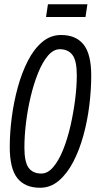

<svg xmlns="http://www.w3.org/2000/svg" viewBox="-20 -875 452 905"><path d="M169 10Q98 10 62 -35Q26 -80 26 -182Q26 -249 35.5 -322Q45 -395 64 -464Q83 -533 111.5 -588.5Q140 -644 179 -677Q218 -710 268 -710Q338 -710 374 -665Q410 -620 410 -518Q410 -451 401 -378Q392 -305 373 -236Q354 -167 325 -111.5Q296 -56 257 -23Q218 10 169 10ZM175 -57Q205 -57 231 -87.5Q257 -118 277.5 -169Q298 -220 312 -281Q326 -342 334 -404.5Q342 -467 342 -520Q342 -589 321.5 -616Q301 -643 262 -643Q232 -643 206 -612.5Q180 -582 159.5 -531Q139 -480 124.5 -419Q110 -358 102.5 -295.5Q95 -233 95 -180Q95 -111 115 -84Q135 -57 175 -57ZM197 -795 206 -855H392L383 -795Z"/></svg>

Font: Georama Condensed
Style: Italic
Weight: 400
Width: 3
Italic angle: -9°
Designer: Jean-Baptiste Levee
Foundry: Production Type
Version: Version 1.000